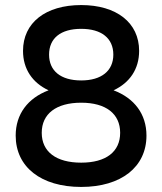

<svg xmlns="http://www.w3.org/2000/svg" viewBox="-20 -730 641 759"><path d="M301 9C459 9 559 -70 559 -194C559 -279 511 -342 429 -373C493 -403 530 -457 530 -529C530 -640 441 -710 301 -710C160 -710 71 -640 71 -529C71 -457 108 -403 172 -373C90 -342 42 -279 42 -194C42 -70 142 9 301 9ZM301 -412C220 -412 174 -450 174 -514C174 -579 220 -616 301 -616C381 -616 428 -579 428 -514C428 -450 381 -412 301 -412ZM301 -87C202 -87 145 -130 145 -205C145 -280 202 -324 301 -324C399 -324 455 -280 455 -205C455 -130 399 -87 301 -87Z"/></svg>

Font: Fixel Text Medium
Style: Regular
Weight: 500
Width: 4
Designer: AlfaBravo + MacPaw
Foundry: Kyrylo Tkachov, Marchela Mozhyna, Serhii Makarenko, Maria Weinstein, Zakhar Kryvoshyya
Version: Version 1.211